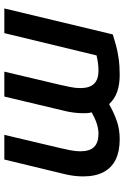

<svg xmlns="http://www.w3.org/2000/svg" viewBox="137 -710 573 887"><g transform="rotate(90 423.5 -266.5)"><path d="M19 0 139 -501Q161 -508 188 -515.5Q215 -523 249.5 -528Q284 -533 326 -533Q370 -533 403.5 -521.5Q437 -510 461 -484Q504 -508 541.5 -520.5Q579 -533 623 -533Q679 -533 717 -514.5Q755 -496 775 -458.5Q795 -421 795 -364Q795 -343 792 -319.5Q789 -296 783 -273L717 0H603L664 -258Q669 -280 674 -304.5Q679 -329 679 -351Q679 -394 659 -414.5Q639 -435 598 -435Q577 -435 552.5 -427.5Q528 -420 499 -403Q502 -393 502.5 -383.5Q503 -374 503 -364Q503 -343 500 -319.5Q497 -296 491 -273L426 0H311L372 -258Q377 -280 382 -304.5Q387 -329 387 -351Q387 -394 367 -414.5Q347 -435 307 -435Q288 -435 270.5 -432.5Q253 -430 236 -426L133 0Z"/></g></svg>

Font: Ubuntu Sans SemiBold
Style: Italic
Weight: 600
Italic angle: -13.5°
Designer: Dalton Maag Ltd
Foundry: Dalton Maag Ltd
Version: Version 1.006